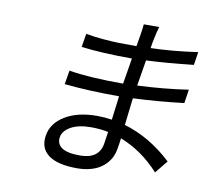

<svg xmlns="http://www.w3.org/2000/svg" viewBox="-85 -856 1126 994"><g transform="rotate(10 478.0 -359.0)"><path d="M497.5 -111.2Q498.2 -115.4 501.4 -137.6Q504.6 -159.8 507.1 -175.1Q464.1 -183.9 416.5 -183.9Q351.6 -183.9 311.4 -161.8Q271.3 -139.6 265.6 -105.8Q259.6 -70.7 288 -50.2Q316.4 -29.8 383.9 -29.8Q484 -29.8 497.5 -111.2ZM837 -78.1 782.7 -11Q692.5 -110.1 578.5 -154.1Q575.3 -126.4 569.6 -95.2Q566.4 -74.9 557.9 -56.3Q549.4 -37.6 533.9 -20.2Q518.5 -2.8 497.7 9.9Q476.9 22.7 446.7 30.4Q416.5 38 380.7 38Q278.4 38 230.1 2.1Q181.8 -33.7 192.8 -101.9Q203.5 -167.3 269.4 -207.2Q335.2 -247.2 436.8 -247.2Q475.9 -247.2 514.9 -241.1Q522.7 -306.8 530.9 -366.8Q368.6 -366.8 242.9 -380L255 -453.1Q359.7 -435 540.1 -435L562.5 -571Q405.2 -571 295.8 -584.9L307.5 -655.9Q347.3 -648.1 397 -643.8Q446.7 -639.6 482.4 -638.8Q518.1 -638.1 574.6 -638.1L584.9 -699.9Q590.6 -734 592.3 -756H673.3Q666.2 -734.4 657.7 -692.8Q654.5 -680 648.1 -641Q760.7 -643.8 894.9 -663L884.2 -594.1Q735.8 -578.1 636 -573.9L613.6 -437.9Q753.2 -443.9 880.7 -463.1L869.7 -391Q734.7 -374.6 603 -369Q599.4 -340.6 593.6 -289.8Q587.7 -239 586.3 -225.9Q722.3 -185.7 837 -78.1Z"/></g></svg>

Font: Karasuma Gothic
Style: Italic
Weight: 400
Italic angle: -9.39999°
Designer: Rasmus Andersson / Ryoko Nishizuka
Foundry: Genbu
Version: Version 1.00